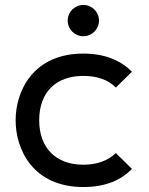

<svg xmlns="http://www.w3.org/2000/svg" viewBox="-20 -740 600 774"><path d="M316 -594C351 -594 379 -622 379 -657C379 -692 351 -720 316 -720C281 -720 253 -692 253 -657C253 -622 281 -594 316 -594ZM316 14C407 14 469 -15 512 -59L447 -123C416 -93 372 -76 316 -76C207 -76 138 -142 138 -255C138 -368 205 -434 316 -434C372 -434 417 -418 447 -387L512 -451C469 -494 406 -524 316 -524C115 -524 43 -375 43 -255C43 -135 115 14 316 14Z"/></svg>

Font: Hibana SubMedium
Style: Regular
Weight: 500
Width: 6
Designer: pygmalion
Foundry: ybstudio
Version: Version 0.930;hotconv 1.0.109;makeotfexe 2.5.65596